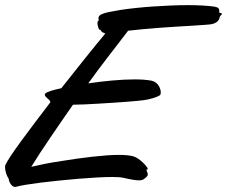

<svg xmlns="http://www.w3.org/2000/svg" viewBox="-100 -717 893 755"><path d="M481 -53.2Q481 -50.8 479 -50.8Q476.1 -50.8 476.1 -48.8Q476.1 -46.4 478.5 -41.3Q481 -36.1 481 -30.8Q481 -25.9 476.1 -21Q472.7 -18.6 470 -16.1Q467.3 -13.7 464.1 -11.7Q460.9 -9.8 456.8 -8.8Q452.6 -7.8 445.8 -7.8Q437 -7.8 422.1 -10.3Q407.2 -12.7 383.8 -18.1Q370.6 -21 340.8 -21Q314.9 -21 280 -19Q245.1 -17.1 207.3 -13.9Q169.4 -10.7 131.1 -6.8Q92.8 -2.9 59.8 1.2Q26.9 5.4 1.7 9.5Q-23.4 13.7 -35.2 17.1Q-37.1 18.1 -40 18.1Q-45.4 18.1 -49.8 15.1Q-54.2 12.2 -57.6 7.3Q-61 2.4 -63.2 -3.2Q-65.4 -8.8 -65.9 -14.2Q-72.8 -24.4 -76.4 -36.9Q-80.1 -49.3 -80.1 -59.1Q-80.1 -62 -79.8 -64.7Q-79.6 -67.4 -78.1 -69.8Q-72.8 -81.5 -56.6 -105.7Q-40.5 -129.9 -16.6 -162.6Q7.3 -195.3 36.9 -234.4Q66.4 -273.4 98.1 -314.9Q98.1 -315.9 97.7 -316.4Q97.2 -316.9 97.2 -317.9Q96.2 -321.3 92.8 -324.5Q89.4 -327.6 85.7 -331.1Q82 -334.5 79.1 -337.6Q76.2 -340.8 76.2 -344.2Q76.2 -347.2 79.1 -350.1Q83 -354 99.1 -359.4Q115.2 -364.7 141.1 -370.1Q166 -401.4 190.2 -431.9Q214.4 -462.4 236.6 -490.2Q258.8 -518.1 278.6 -542.2Q298.3 -566.4 314 -585L306.2 -588.9Q302.7 -589.4 301.3 -590.8Q299.8 -592.3 298.8 -594Q297.9 -595.7 296.6 -597.4Q295.4 -599.1 292 -600.1Q290 -600.6 288.6 -603.5Q287.1 -606.4 285.9 -610.6Q284.7 -614.7 283.9 -619.4Q283.2 -624 283.2 -627.9Q283.2 -631.8 285.2 -633.8Q288.1 -635.3 288.1 -637.2Q288.1 -639.6 287.6 -641.6Q287.1 -643.6 287.1 -646Q287.1 -648.9 289.3 -653.1Q291.5 -657.2 299.8 -661.1Q308.6 -665.5 328.1 -669.7Q347.7 -673.8 374.3 -678Q400.9 -682.1 433.3 -685.5Q465.8 -689 500.5 -691.4Q535.2 -693.8 570.8 -695.3Q606.4 -696.8 639.2 -696.8Q669.4 -696.8 696 -695.3Q722.7 -693.8 743.2 -690.9Q755.9 -688.5 759 -684.6Q762.2 -680.7 762.2 -675.8Q762.2 -670.4 762.2 -668.7Q762.2 -667 763.2 -667Q766.1 -665.5 769.5 -665Q772.9 -664.6 772.9 -662.1Q772.9 -661.1 771 -659.2Q768.1 -656.2 766.8 -654.8Q765.6 -653.3 764.9 -652.1Q764.2 -650.9 763.7 -648.9Q763.2 -647 762.2 -643.1Q758.8 -634.8 750.5 -629.2Q742.2 -623.5 727.1 -621.1Q722.2 -620.6 703.4 -619.1Q684.6 -617.7 657 -616Q629.4 -614.3 595.5 -612.3Q561.5 -610.4 527.3 -607.7Q493.2 -605 460.9 -602.1Q428.7 -599.1 403.8 -596.2Q388.2 -575.7 368.2 -549.8Q348.1 -523.9 326.9 -496.3Q305.7 -468.8 284.9 -440.9Q264.2 -413.1 247.1 -389.2Q293 -396 341.1 -400.4Q389.2 -404.8 430.2 -404.8Q448.7 -404.8 465.1 -403.6Q481.4 -402.3 495.1 -399.9Q504.9 -397.9 512 -392.8Q519 -387.7 523.4 -380.9Q527.8 -374 530 -366.9Q532.2 -359.9 532.2 -354Q532.2 -349.6 531.2 -346.2Q530.3 -342.8 527.8 -341.8Q523.9 -339.4 516.8 -336.4Q509.8 -333.5 501.5 -331.1Q493.2 -328.6 483.9 -326.4Q474.6 -324.2 465.8 -323.2Q460.9 -322.3 443.1 -320.6Q425.3 -318.8 400.4 -316.9Q375.5 -314.9 345.5 -313Q315.4 -311 286.1 -309.3Q256.8 -307.6 230.7 -306.4Q204.6 -305.2 187 -305.2Q170.4 -281.7 147.9 -249Q125.5 -216.3 102.1 -182.1Q78.6 -147.9 57.6 -115.7Q36.6 -83.5 22.9 -61Q47.4 -66.9 76.9 -72.8Q106.4 -78.6 143.1 -84Q173.3 -88.9 204.1 -93.3Q234.9 -97.7 263.9 -100.8Q293 -104 319.6 -106Q346.2 -107.9 368.2 -107.9Q404.3 -107.9 424.8 -102.1Q434.6 -99.1 444.6 -92Q454.6 -85 462.6 -77.1Q470.7 -69.3 475.8 -62.5Q481 -55.7 481 -53.2Z"/></svg>

Font: Oregano
Style: Italic
Weight: 400
Italic angle: -12°
Designer: Astigmatic (AOETI)
Foundry: Astigmatic (AOETI)
Version: Version 1.000